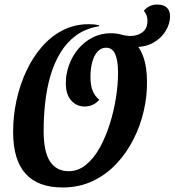

<svg xmlns="http://www.w3.org/2000/svg" viewBox="-20 -807 772 849"><path d="M257 22Q148 22 93 -39Q38 -100 38 -224Q38 -295 53 -363.5Q68 -432 96.5 -493Q125 -554 165.5 -600.5Q206 -647 258 -673.5Q310 -700 372 -700Q385 -700 396 -699Q407 -698 418 -695V-691Q358 -681 316 -650Q274 -619 246 -572Q218 -525 202 -468.5Q186 -412 179.5 -350.5Q173 -289 173 -228Q173 -135 201.5 -92.5Q230 -50 284 -50Q326 -50 361 -79Q396 -108 422 -155.5Q448 -203 466 -260.5Q484 -318 493 -376.5Q502 -435 502 -485Q502 -539 489.5 -567.5Q477 -596 449 -596Q427 -596 411.5 -579Q396 -562 388 -533Q380 -504 380 -467Q380 -428 390.5 -404Q401 -380 419 -366Q405 -350 389 -343Q373 -336 354 -336Q319 -336 295 -362.5Q271 -389 271 -440Q271 -479 285 -518.5Q299 -558 325.5 -590Q352 -622 389 -641Q426 -660 470 -660Q523 -660 558.5 -634Q594 -608 612 -560.5Q630 -513 630 -446Q631 -384 616 -318Q601 -252 570.5 -191.5Q540 -131 495 -83Q450 -35 390 -6.5Q330 22 257 22ZM579 -599Q559 -599 539 -603.5Q519 -608 507 -613L514 -654Q522 -652 535 -650Q548 -648 557 -648Q588 -648 610 -664.5Q632 -681 632 -715Q632 -741 616 -759Q625 -771 640.5 -779Q656 -787 675 -787Q703 -787 717.5 -773.5Q732 -760 732 -736Q732 -702 712.5 -670Q693 -638 658.5 -618.5Q624 -599 579 -599Z"/></svg>

Font: Sansita Swashed Light Medium
Style: Regular
Weight: 500
Version: Version 1.003